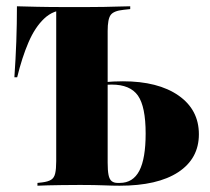

<svg xmlns="http://www.w3.org/2000/svg" viewBox="-20 -591 667 611"><path d="M228.2 -2.4Q200.8 -2.4 176.2 -2Q151.6 -1.6 132.3 -1.2Q112.9 -0.8 99.2 0V-8.9L113.7 -10.5Q133.1 -12.9 142.7 -19Q152.4 -25 155.6 -39.1Q158.9 -53.2 158.9 -78.2V-201.6H322.6V-73.4Q322.6 -48.4 325.4 -34.3Q328.2 -20.2 335.5 -14.5Q342.7 -8.9 354 -8.9H361.3Q403.2 -8.9 423.4 -47.6Q443.5 -86.3 443.5 -166.1Q443.5 -251.6 419 -286.7Q394.4 -321.8 335.5 -321.8Q318.5 -321.8 298.8 -319.8Q279 -317.7 266.9 -313.7V-322.6Q279.8 -326.6 310.5 -329.4Q341.1 -332.3 371 -332.3Q483.1 -332.3 548 -287.1Q612.9 -241.9 612.9 -163.7Q612.9 -86.3 547.2 -43.1Q481.5 0 360.5 0Q340.3 0 310.5 -1.2Q280.6 -2.4 241.1 -2.4ZM158.9 -201.6V-559.7H190.3Q150 -559.7 120.6 -531.9Q91.1 -504 70.6 -456Q50 -408.1 34.7 -345.2H25.8Q29.8 -402.4 31.9 -459.3Q33.9 -516.1 33.9 -571Q60.5 -570.2 98.4 -569.4Q136.3 -568.5 194.4 -568.5H245.2H253.2Q283.9 -568.5 310.5 -569Q337.1 -569.4 358.5 -570.2Q379.8 -571 394.4 -571V-562.1L372.6 -559.7Q341.9 -556.5 332.3 -543.5Q322.6 -530.6 322.6 -492.7V-201.6Z"/></svg>

Font: Playfair 144pt SemiCondensed Black
Style: Regular
Weight: 900
Width: 4
Designer: Claus Eggers Sørensen
Foundry: Claus Eggers Sørensen
Version: Version 2.203